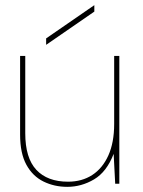

<svg xmlns="http://www.w3.org/2000/svg" viewBox="-20 -713 553 745"><path d="M241 12Q191 12 149 -8.5Q107 -29 82.5 -73.5Q58 -118 58 -191V-496H78V-196Q78 -100 121 -54Q164 -8 244 -8Q298 -8 338 -34Q378 -60 400.5 -110Q423 -160 423 -232V-496H443V0H427L421 -116Q394 -46 345 -17Q296 12 241 12ZM159 -539V-564L346 -693V-668Z"/></svg>

Font: DM Sans 24pt Thin
Style: Regular
Weight: 250
Designer: Colophon Foundry, Jonny Pinhorn
Foundry: Colophon Foundry
Version: Version 4.004;gftools[0.9.30]